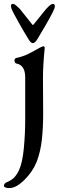

<svg xmlns="http://www.w3.org/2000/svg" viewBox="-46 -676 306 983"><path d="M-26 275Q-26 269 -21.5 264Q-17 259 -12 257Q7 250 22.5 236.5Q38 223 51 196Q69 157 76 83.5Q83 10 83 -63V-280Q83 -343 37 -351Q33 -352 30.5 -356.5Q28 -361 28 -366Q28 -371 30.5 -374.5Q33 -378 37 -379Q73 -387 100 -400.5Q127 -414 158 -432Q174 -439 174 -439Q183 -439 183 -431Q174 -341 174 -279L175 -91Q175 -24 168.5 37.5Q162 99 142 152Q121 204 78.5 245.5Q36 287 2 287Q-9 287 -17.5 284Q-26 281 -26 275ZM97 -480Q77 -512 47 -565.5Q17 -619 12 -634L10 -646Q10 -656 21 -656Q27 -656 36.5 -648Q46 -640 55 -631L118 -552Q121 -548 122.5 -548Q124 -548 127 -552L157 -589Q166 -600 174.5 -611Q183 -622 191 -631Q214 -656 224 -656Q235 -656 235 -644Q235 -642 233 -634Q225 -608 148 -480Q134 -455 122 -455Q111 -455 97 -480Z"/></svg>

Font: EB Garamond Medium
Style: Regular
Weight: 500
Designer: Georg Duffner and Octavio Pardo
Foundry: Georg Duffner
Version: Version 1.000